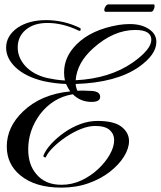

<svg xmlns="http://www.w3.org/2000/svg" viewBox="-20 -795 735 878"><path d="M261 63Q140 63 72 6Q11 -45 11 -125Q11 -214 85 -285Q167 -364 301 -377Q290 -393 282 -411Q254 -412 228 -415.5Q202 -419 179 -424Q96 -444 50 -488Q8 -529 8 -577Q8 -631 60 -668Q112 -703 191 -703Q229 -703 268 -694.5Q307 -686 346 -667Q349 -666 349 -661Q349 -651 340 -655Q267 -690 197 -690Q135 -690 98 -659Q61 -628 61 -578Q61 -533 94 -495Q132 -453 197 -438Q216 -434 236 -431Q256 -428 277 -427Q273 -443 273 -464Q273 -535 330 -592Q398 -660 523 -681Q536 -683 548.5 -684Q561 -685 573 -685Q627 -685 661 -662Q695 -640 695 -603Q695 -545 614 -488Q511 -417 326 -411Q327 -395 334 -380Q351 -381 368 -380.5Q385 -380 402 -379Q438 -376 438 -352Q438 -329 399 -329Q348 -329 313 -364Q221 -349 162 -271Q109 -198 109 -112Q109 -42 146 1Q186 50 261 50Q309 50 352 30Q395 10 429 -22Q463 -54 482.5 -89Q502 -124 502 -154Q502 -182 481.5 -200.5Q461 -219 415 -219Q384 -219 348.5 -204.5Q313 -190 280 -167.5Q247 -145 223 -121Q199 -97 191 -79Q189 -73 183 -76Q177 -79 179 -85Q190 -111 215 -138Q240 -165 274 -189Q308 -213 347 -227.5Q386 -242 426 -242Q502 -242 536 -215Q570 -188 570 -150Q570 -116 547 -79Q524 -42 482.5 -9.5Q441 23 384.5 43Q328 63 261 63ZM326 -428Q482 -436 587 -509Q672 -569 672 -613Q672 -658 599 -658Q500 -658 408 -576Q332 -509 326 -428ZM462 -741Q457 -743 457 -750Q457 -758 463 -766.5Q469 -775 476 -775H683Q687 -775 687 -767Q687 -760 682.5 -750.5Q678 -741 670 -741Z"/></svg>

Font: Carattere
Style: Regular
Weight: 400
Designer: Robert E. Leuschke
Foundry: Robert E. Leuschke
Version: Version 1.010; ttfautohint (v1.8.3)